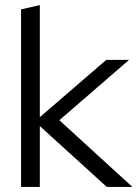

<svg xmlns="http://www.w3.org/2000/svg" viewBox="-20 -737 542 757"><path d="M63 0V-700L137 -717V-275L399 -501H489L214 -263L502 0H401L137 -240V0Z"/></svg>

Font: Red Hat Display Variable
Style: Regular
Weight: 400
Designer: Pentagram, MCKL
Foundry: Pentagram, MCKL
Version: Version 1.021